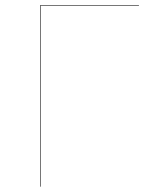

<svg xmlns="http://www.w3.org/2000/svg" viewBox="-20 -700 561 720"><path d="M501 -678H132V0H130V-680H501Z"/></svg>

Font: FiraGO Two
Style: Regular
Weight: 100
Designer: bBox Type
Foundry: bBox Type GmbH
Version: Version 1.001